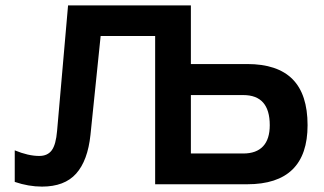

<svg xmlns="http://www.w3.org/2000/svg" viewBox="-20 -690 1214 719"><path d="M234.9 -669.9H694.8V-450.2H905.8Q1019 -450.2 1075.4 -393.6Q1131.8 -336.9 1131.8 -221.2Q1131.8 0 905.8 0H561V-555.2H356.9L318.8 -185.1Q308.6 -88.4 265.1 -39.8Q221.7 8.8 137.2 8.8Q86.9 8.8 35.2 -8.8V-127Q85.9 -106 127 -106Q158.2 -106 173.8 -127.2Q189.5 -148.4 193.8 -200.2ZM694.8 -115.2H891.1Q939.9 -115.2 965.1 -142.1Q990.2 -168.9 990.2 -221.2Q990.2 -334 891.1 -334H694.8Z"/></svg>

Font: LT Wave Text Bold
Style: Regular
Weight: 700
Designer: Daniel Lyons
Version: Version 2.5 (Glyphs App)